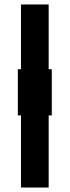

<svg xmlns="http://www.w3.org/2000/svg" viewBox="-20 -680 312 860"><path d="M74 160V-163H60V-370H74V-660H198V-370H212V-163H198V160Z"/></svg>

Font: Bricolage Grotesque 10pt Bricolage Grotesque 10pt Regular
Style: Bold
Weight: 700
Designer: Mathieu Triay
Foundry: Atelier Triay
Version: Version 1.000; ttfautohint (v1.8.4.7-5d5b);gftools[0.9.32]